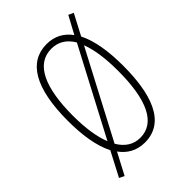

<svg xmlns="http://www.w3.org/2000/svg" viewBox="-236 -852 1012 1012"><g transform="rotate(-45 270.0 -346.5)"><path d="M484 -358C484 -467 469 -559 436 -623L497 -739L469 -752L416 -654C384 -698 339 -724 279 -724C145 -724 72 -602 72 -358C72 -256 85 -160 121 -91L50 45L78 59L141 -61C173 -17 218 10 279 10C436 10 484 -156 484 -358ZM110 -358C110 -569 165 -689 279 -689C331 -689 370 -664 398 -617L144 -135C122 -189 110 -264 110 -358ZM446 -358C446 -141 391 -25 279 -25C229 -25 189 -51 161 -99L414 -580C435 -526 446 -451 446 -358Z"/></g></svg>

Font: Noto Sans Telugu ExtraCondensed ExtraLight
Style: Regular
Weight: 200
Width: 2
Designer: Jelle Bosma - Monotype Design Team
Foundry: Monotype Imaging Inc.
Version: Version 2.005